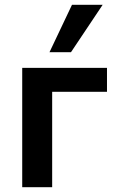

<svg xmlns="http://www.w3.org/2000/svg" viewBox="-20 -775 483 795"><path d="M72 0V-494H423V-395H196V0ZM185 -559 278 -755H405L274 -559Z"/></svg>

Font: Nunito Sans 10pt SemiCondensed
Style: Bold
Weight: 700
Width: 4
Designer: Vernon Adams
Foundry: Vernon Adams
Version: Version 3.101;gftools[0.9.27]